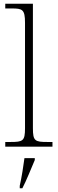

<svg xmlns="http://www.w3.org/2000/svg" viewBox="-20 -780 307 1021"><path d="M8 0H259V-25H233C166 -25 155 -30 155 -98V-760H8V-735H43C99 -735 113 -730 113 -659V-98C113 -30 102 -25 35 -25H8ZM85 208V221H99C120 181 147 113 165 71V61H110C104 106 96 159 85 208Z"/></svg>

Font: Noto Serif Lao ExtraLight
Style: Regular
Weight: 200
Designer: Monotype Design Team
Foundry: Monotype Imaging Inc.
Version: Version 2.003